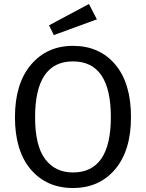

<svg xmlns="http://www.w3.org/2000/svg" viewBox="-20 -931 732 963"><path d="M426 -911 466 -834 250 -755 226 -804ZM346 -701Q479 -701 558 -607.5Q637 -514 637 -344Q637 -176 557.5 -82Q478 12 346 12Q214 12 134.5 -81Q55 -174 55 -343Q55 -511 135 -606Q215 -701 346 -701ZM156 -343Q156 -200 206.5 -133Q257 -66 346 -66Q536 -66 536 -344Q536 -623 346 -623Q156 -623 156 -343Z"/></svg>

Font: Fira Sans
Style: Regular
Weight: 400
Designer: Carrois Corporate & Edenspiekermann AG
Foundry: Carrois Corporate GbR & Edenspiekermann AG
Version: Version 4.106;PS 004.106;hotconv 1.0.70;makeotf.lib2.5.58329